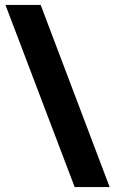

<svg xmlns="http://www.w3.org/2000/svg" viewBox="-20 -744 465 774"><path d="M144 -724H2L281 10H422Z"/></svg>

Font: Noto Sans Arabic UI XCn Bk
Style: Regular
Weight: 900
Width: 2
Designer: Monotype Design Team, Nadine Chahine and Nizar Qandah
Foundry: Monotype Imaging Inc.
Version: Version 2.010